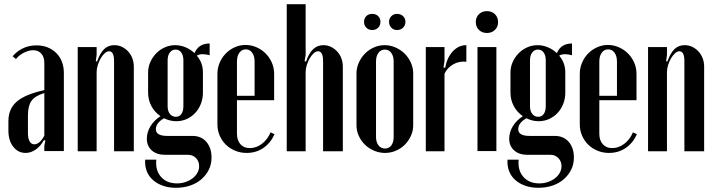

<svg xmlns="http://www.w3.org/2000/svg" viewBox="-20 -719 3403 914"><path d="M20 -142Q20 -201 60 -235.5Q100 -270 191 -290V-419Q191 -448 176.5 -464Q162 -480 138 -480Q117 -480 93.5 -468Q70 -456 56 -438L40 -451Q59 -474 88 -488.5Q117 -503 154 -503Q183 -503 206.5 -493.5Q230 -484 247.5 -467Q265 -450 274.5 -425.5Q284 -401 284 -372V0H191V-25L196 -50L189 -52Q173 -23 150 -7Q127 9 102 9Q66 9 43 -20.5Q20 -50 20 -98ZM143 -32Q169 -32 191 -73V-276Q147 -263 130 -239Q113 -215 113 -170V-84Q113 -60 121 -46Q129 -32 143 -32Z M442 -426Q456 -466 475.5 -485Q495 -504 524 -504Q544 -504 560.5 -496Q577 -488 590 -474Q603 -460 610 -441.5Q617 -423 617 -402V1H523V-428Q523 -475 499 -475Q489 -475 478.5 -465.5Q468 -456 459.5 -441.5Q451 -427 445.5 -409.5Q440 -392 440 -375V1H350V-495H440V-457L436 -428Z M817 175Q783 175 755 165Q727 155 707.5 137.5Q688 120 678.5 95.5Q669 71 671 41H724Q719 92 746.5 123Q774 154 822 154Q844 154 863 147.5Q882 141 896.5 130Q911 119 919.5 104Q928 89 928 72Q928 49 913 33.5Q898 18 876 18H766Q726 18 702.5 -3Q679 -24 679 -59Q679 -89 696 -117.5Q713 -146 744 -166Q716 -185 700.5 -214.5Q685 -244 685 -279V-373Q685 -400 695.5 -423.5Q706 -447 723.5 -465Q741 -483 764.5 -493.5Q788 -504 814 -504Q839 -504 863 -494Q887 -484 906 -466Q925 -512 978 -512V-456Q960 -461 945 -461Q927 -461 917 -454Q946 -420 946 -375V-277Q946 -249 936 -224Q926 -199 909 -181Q892 -163 869 -152.5Q846 -142 819 -142Q789 -142 761 -156Q722 -134 722 -104Q722 -72 776 -72H896Q938 -72 962.5 -43.5Q987 -15 987 31Q987 63 974 89Q961 115 938.5 134.5Q916 154 885 164.5Q854 175 817 175ZM778 -213Q778 -190 789 -176.5Q800 -163 817 -163Q834 -163 843.5 -176.5Q853 -190 853 -213V-432Q853 -455 843 -469Q833 -483 816 -483Q799 -483 788.5 -469Q778 -455 778 -432Z M1015 -367Q1015 -395 1025.5 -420Q1036 -445 1054.5 -464Q1073 -483 1097.5 -494Q1122 -505 1149 -505Q1176 -505 1201 -494Q1226 -483 1244.5 -464.5Q1263 -446 1274 -421Q1285 -396 1285 -368V-242H1108V-82Q1108 -51 1124.5 -32.5Q1141 -14 1169 -14Q1200 -14 1227 -34.5Q1254 -55 1268 -89L1287 -80Q1268 -38 1233.5 -14.5Q1199 9 1154 9Q1125 9 1099.5 -1.5Q1074 -12 1055.5 -30Q1037 -48 1026 -73Q1015 -98 1015 -127ZM1192 -263V-426Q1192 -452 1180.5 -468Q1169 -484 1150 -484Q1131 -484 1119.5 -468Q1108 -452 1108 -426V-263Z M1437 -426Q1463 -504 1519 -504Q1539 -504 1555.5 -496Q1572 -488 1585 -474Q1598 -460 1605 -441.5Q1612 -423 1612 -402V1H1518V-428Q1518 -475 1494 -475Q1484 -475 1473.5 -465.5Q1463 -456 1454.5 -441.5Q1446 -427 1440.5 -409.5Q1435 -392 1435 -375V1H1345V-699H1435V-457L1430 -428Z M1811 -504Q1838 -504 1863 -493Q1888 -482 1906.5 -463.5Q1925 -445 1936 -420.5Q1947 -396 1947 -369V-123Q1947 -96 1936 -72Q1925 -48 1907 -30Q1889 -12 1864.5 -1.5Q1840 9 1813 9Q1786 9 1761 -1.5Q1736 -12 1717.5 -30Q1699 -48 1688 -72Q1677 -96 1677 -123V-369Q1677 -396 1688 -420.5Q1699 -445 1717 -463.5Q1735 -482 1759.5 -493Q1784 -504 1811 -504ZM1812 -483Q1793 -483 1781.5 -467.5Q1770 -452 1770 -426V-67Q1770 -43 1781.5 -27.5Q1793 -12 1813 -12Q1832 -12 1843 -27Q1854 -42 1854 -67V-426Q1854 -452 1842.5 -467.5Q1831 -483 1812 -483ZM1713 -615Q1713 -632 1724 -642.5Q1735 -653 1752 -653Q1769 -653 1780 -642.5Q1791 -632 1791 -615Q1791 -598 1780 -587Q1769 -576 1752 -576Q1735 -576 1724 -587Q1713 -598 1713 -615ZM1832 -615Q1832 -631 1843 -642Q1854 -653 1870 -653Q1887 -653 1898.5 -642.5Q1910 -632 1910 -615Q1910 -598 1898.5 -587Q1887 -576 1870 -576Q1854 -576 1843 -587Q1832 -598 1832 -615Z M2096 -495V-427L2091 -398L2099 -396Q2108 -445 2135.5 -474.5Q2163 -504 2200 -504V-425Q2184 -427 2168 -424Q2152 -421 2138 -413Q2124 -405 2113 -393.5Q2102 -382 2096 -368V1H2007V-495Z M2245 -614Q2245 -637 2260 -651.5Q2275 -666 2298 -666Q2321 -666 2336 -651.5Q2351 -637 2351 -614Q2351 -591 2336 -576.5Q2321 -562 2298 -562Q2275 -562 2260 -576.5Q2245 -591 2245 -614ZM2343 -495V0H2253V-495Z M2542 175Q2508 175 2480 165Q2452 155 2432.5 137.5Q2413 120 2403.5 95.5Q2394 71 2396 41H2449Q2444 92 2471.5 123Q2499 154 2547 154Q2569 154 2588 147.5Q2607 141 2621.5 130Q2636 119 2644.5 104Q2653 89 2653 72Q2653 49 2638 33.5Q2623 18 2601 18H2491Q2451 18 2427.5 -3Q2404 -24 2404 -59Q2404 -89 2421 -117.5Q2438 -146 2469 -166Q2441 -185 2425.5 -214.5Q2410 -244 2410 -279V-373Q2410 -400 2420.5 -423.5Q2431 -447 2448.5 -465Q2466 -483 2489.5 -493.5Q2513 -504 2539 -504Q2564 -504 2588 -494Q2612 -484 2631 -466Q2650 -512 2703 -512V-456Q2685 -461 2670 -461Q2652 -461 2642 -454Q2671 -420 2671 -375V-277Q2671 -249 2661 -224Q2651 -199 2634 -181Q2617 -163 2594 -152.5Q2571 -142 2544 -142Q2514 -142 2486 -156Q2447 -134 2447 -104Q2447 -72 2501 -72H2621Q2663 -72 2687.5 -43.5Q2712 -15 2712 31Q2712 63 2699 89Q2686 115 2663.5 134.5Q2641 154 2610 164.5Q2579 175 2542 175ZM2503 -213Q2503 -190 2514 -176.5Q2525 -163 2542 -163Q2559 -163 2568.5 -176.5Q2578 -190 2578 -213V-432Q2578 -455 2568 -469Q2558 -483 2541 -483Q2524 -483 2513.5 -469Q2503 -455 2503 -432Z M2740 -367Q2740 -395 2750.5 -420Q2761 -445 2779.5 -464Q2798 -483 2822.5 -494Q2847 -505 2874 -505Q2901 -505 2926 -494Q2951 -483 2969.5 -464.5Q2988 -446 2999 -421Q3010 -396 3010 -368V-242H2833V-82Q2833 -51 2849.5 -32.5Q2866 -14 2894 -14Q2925 -14 2952 -34.5Q2979 -55 2993 -89L3012 -80Q2993 -38 2958.5 -14.5Q2924 9 2879 9Q2850 9 2824.5 -1.5Q2799 -12 2780.5 -30Q2762 -48 2751 -73Q2740 -98 2740 -127ZM2917 -263V-426Q2917 -452 2905.5 -468Q2894 -484 2875 -484Q2856 -484 2844.5 -468Q2833 -452 2833 -426V-263Z M3157 -426Q3171 -466 3190.5 -485Q3210 -504 3239 -504Q3259 -504 3275.5 -496Q3292 -488 3305 -474Q3318 -460 3325 -441.5Q3332 -423 3332 -402V1H3238V-428Q3238 -475 3214 -475Q3204 -475 3193.5 -465.5Q3183 -456 3174.5 -441.5Q3166 -427 3160.5 -409.5Q3155 -392 3155 -375V1H3065V-495H3155V-457L3151 -428Z"/></svg>

Font: Moniqa Narrow Heading
Style: Bold
Weight: 700
Width: 4
Designer: Rajesh Rajput
Foundry: Rajesh Rajput
Version: Version 1.000